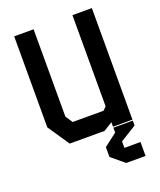

<svg xmlns="http://www.w3.org/2000/svg" viewBox="-164 -797 928 1115"><g transform="rotate(-20 300.0 -239.0)"><path d="M420 -695.5V-132L400 -112H209L180 -155.5V-695.5H60V-133L150 0H365.5L420 -33.5V0H540V-695.5ZM539.5 132V218H420L340.5 152V91L420 30V-6H540V30L440 92V132Z"/></g></svg>

Font: Kode
Style: Regular
Weight: 400
Monospace: yes
Designer: Isa Ozler
Foundry: Kadena LLC
Version: Version 1.000;gftools[0.9.28]